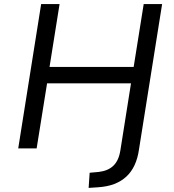

<svg xmlns="http://www.w3.org/2000/svg" viewBox="-20 -725 848 938"><path d="M413 193 418 119 462 115Q507 110 533.5 85Q560 60 568 10L620 -318H210L159 0H69L181 -705H271L222 -398H633L682 -705H772L659 5Q653 48 637.5 81.5Q622 115 597 138Q572 161 538 174Q504 187 458 190Z"/></svg>

Font: Nunito Sans 7pt
Style: Italic
Weight: 400
Italic angle: -9°
Designer: Vernon Adams
Foundry: Vernon Adams
Version: Version 3.101;gftools[0.9.27]